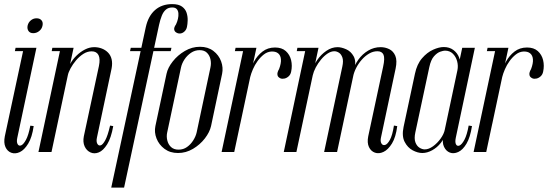

<svg xmlns="http://www.w3.org/2000/svg" viewBox="-31 -722 2607 912"><path d="M82 -495H142L51.1 -67.2Q46.9 -48 52.6 -37.6Q58.2 -27.2 69.2 -31.3Q80.1 -35.4 92.3 -57.6Q104.5 -79.8 113 -125L129 -123.2Q121.4 -69.9 103 -39.8Q84.6 -9.6 63.1 0.4Q41.5 10.4 22.8 3.6Q4.1 -3.1 -5.1 -23.5Q-14.2 -43.9 -8.1 -74.6ZM39.6 -479 43 -495H92L88.6 -479ZM100.1 -600.2Q103.6 -615.5 115.4 -625.3Q127.2 -635.1 142.5 -635.1Q158.4 -635.1 166.4 -625.3Q174.4 -615.5 170.9 -600.2Q168 -585 155.4 -574.7Q142.8 -564.4 126.9 -564.4Q111.6 -564.4 104.4 -574.7Q97.2 -585 100.1 -600.2Z M151.6 0 253.6 -479H214.6L217.6 -495H318.6L302.1 -418Q314 -439.8 332.5 -457.8Q351 -475.9 372.5 -486.9Q394 -498 416.4 -498Q435.4 -498 452.3 -491.6Q469.2 -485.2 481.8 -472.6Q494.4 -460 499.1 -440.8Q503.8 -421.5 499 -396.4L429.2 -67.2Q425.6 -50.2 431 -39.7Q436.4 -29.1 446.5 -31.4Q456.6 -33.6 468.7 -55.3Q480.8 -77 491.9 -125.5L506.9 -122.9Q497 -66.8 478.1 -36.6Q459.2 -6.5 438.1 1.9Q417 10.4 398.6 1.9Q380.1 -6.5 370.9 -26.9Q361.8 -47.2 367.2 -74.6L438.9 -408.5Q446 -442.8 436.8 -460.5Q427.5 -478.2 404.5 -478.2Q383.8 -478.2 364.8 -466Q345.8 -453.8 330.2 -435.3Q314.8 -416.9 304.3 -397.6Q293.9 -378.2 291.2 -364.4L213.6 0Z M661.4 -592.6Q673.1 -646 705.4 -674.2Q737.6 -702.5 786.8 -702.5Q817.6 -702.5 833.7 -690.6Q849.8 -678.8 855.4 -661.1Q861 -643.4 860.4 -625.2Q859.9 -607 857.1 -594.4Q854.5 -581.5 845.9 -573.1Q837.2 -564.6 826.7 -563.1Q816.1 -561.6 806.9 -567.2Q797.9 -572.1 796.4 -582Q795 -591.9 805 -606Q811.1 -618.6 814.2 -632.4Q817.4 -646.2 816.4 -658.7Q815.4 -671.1 808.6 -678.8Q801.9 -686.5 786.9 -686.5Q768.5 -686.5 756.6 -676Q744.6 -665.5 737.4 -647.1Q730.1 -628.8 724.6 -604.2L558.4 169.1H497.4ZM688.2 -479 691.9 -495H783.4L779.8 -479ZM586.6 -479 590.2 -495H650.9L647.2 -479Z M707.1 -123.2Q701 -93.6 712.5 -64.2Q724 -34.8 750.3 -15Q776.6 4.8 814.5 4.8Q852.4 4.8 885.8 -15Q919.1 -34.8 942.1 -64.5Q965 -94.2 971.5 -123.2L1024 -371.4Q1030.1 -401 1019.3 -430.6Q1008.5 -460.2 982.7 -480Q956.9 -499.8 919 -499.8Q880.8 -499.8 846.9 -479.8Q813 -459.9 789.6 -430.2Q766.1 -400.6 760 -371.4ZM828.8 -401.5Q833 -421.1 845.4 -439.9Q857.8 -458.6 876.2 -471.2Q894.8 -483.8 917.1 -483.8Q939.8 -483.8 952.2 -471.2Q964.8 -458.6 968.8 -439.9Q972.9 -421.1 968.6 -401.5L903.1 -93.1Q898.9 -74.1 886.8 -55.1Q874.8 -36 857.2 -23.6Q839.8 -11.2 817.1 -11.2Q794.8 -11.2 781.4 -23.6Q768.1 -36 763.6 -55.1Q759 -74.1 763.2 -93.1Z M1106.6 -145.2 1155 -375.1Q1160.8 -401.9 1175.9 -429.8Q1191.1 -457.8 1215.9 -477.1Q1240.8 -496.4 1275.4 -496.4Q1307.6 -496.4 1326.6 -479.4Q1345.5 -462.4 1351.8 -436.2Q1358 -410 1352 -381.9Q1349.4 -368.2 1340.4 -359.8Q1331.4 -351.4 1320.5 -348.9Q1309.6 -346.4 1301.2 -349.8Q1290.2 -355 1287.7 -362.8Q1285.1 -370.5 1287.8 -378.9Q1290.4 -387.4 1294.5 -393.6Q1305 -421.5 1303.4 -440.4Q1301.9 -459.2 1289.9 -468.9Q1277.9 -478.6 1256.2 -477.1Q1238.1 -475.6 1222.1 -463.1Q1206 -450.5 1192.6 -432.1Q1179.2 -413.6 1170.4 -393.1Q1161.5 -372.5 1157.5 -356L1110.4 -134.6ZM1021.6 0 1127 -495H1187L1081.6 0ZM1084.6 -479 1088 -495H1137L1143.6 -479Z M1370.6 0 1452.2 -382.9Q1458 -410.9 1475.9 -437.1Q1493.9 -463.2 1519.3 -480.6Q1544.8 -498 1572.5 -498Q1590.5 -498 1612.9 -488.2Q1635.4 -478.5 1648.6 -455Q1661.8 -431.5 1653.1 -390.1L1570.1 0H1508.6L1595.1 -406Q1600.9 -432.8 1595.4 -448.7Q1589.9 -464.6 1579.1 -471.6Q1568.2 -478.6 1557.2 -478.6Q1541.5 -478.6 1525.1 -467.8Q1508.6 -456.9 1494 -439.2Q1479.4 -421.6 1468.9 -401.7Q1458.5 -381.8 1454.5 -364L1376.9 0ZM1316.9 0 1421.9 -495H1481.9L1376.9 0ZM1378.6 -479 1381.6 -495H1421.9L1418.9 -479ZM1563.9 0 1644.6 -379.6Q1651.4 -411 1670.7 -438.1Q1690 -465.1 1717.6 -481.6Q1745.2 -498 1777.1 -498Q1798.5 -498 1817.9 -488.6Q1837.4 -479.1 1846.8 -456.9Q1856.2 -434.6 1848.2 -396.4L1778.2 -66.6Q1775 -50.2 1781 -40.3Q1787 -30.4 1798.2 -33.5Q1809.5 -36.6 1821.2 -58Q1833 -79.4 1840.2 -125.6L1855.9 -122.9Q1849.1 -70.1 1830.9 -40.5Q1812.6 -10.9 1790.9 -0.6Q1769.1 9.8 1750.1 3.2Q1731 -3.4 1721.5 -23.6Q1712 -43.9 1718.1 -74.6L1788.8 -404.8Q1797.9 -445.9 1790.6 -462.2Q1783.2 -478.6 1761.8 -478.6Q1741 -478.6 1722.1 -467.4Q1703.1 -456.2 1687.6 -438.6Q1672 -421 1661.2 -400.1Q1650.5 -379.2 1646.5 -359.6L1570.1 0Z M2133.9 -67.2Q2129.6 -46.2 2135.1 -36.1Q2140.6 -26 2151.9 -30.9Q2163.1 -35.9 2175.2 -58.5Q2187.2 -81.1 2195.2 -125.6L2210.9 -123.2Q2202.5 -69.2 2184.8 -39.4Q2167 -9.6 2145.4 0.1Q2123.9 9.8 2105.7 2.7Q2087.5 -4.4 2078 -24.8Q2068.5 -45.1 2075 -74.6L2164.6 -495H2224.6ZM2141.8 -388.6Q2146.1 -409.6 2140.4 -431.1Q2134.6 -452.5 2120 -467Q2105.4 -481.5 2082.2 -481.5Q2075.2 -481.5 2060.4 -476.5Q2045.5 -471.5 2030.6 -454.8Q2015.6 -438 2008.2 -403L1941.8 -92.9Q1935.6 -64.1 1942 -46.4Q1948.4 -28.8 1961.2 -20.6Q1974.1 -12.4 1986.5 -12.4Q2005.5 -12.4 2026 -27.2Q2046.5 -42.1 2062.1 -63.9Q2077.8 -85.8 2081.9 -106.5ZM2086.5 -92Q2080.6 -65.5 2063 -43.4Q2045.4 -21.2 2021.8 -8.2Q1998.2 4.8 1975 4.8Q1953.4 4.8 1929.2 -8Q1905.1 -20.8 1891 -48.2Q1876.9 -75.6 1886 -119.2L1940 -371.8Q1949.6 -417.5 1973.7 -445.3Q1997.8 -473.1 2026.2 -485.9Q2054.6 -498.6 2076.6 -498.6Q2104 -498.6 2122.9 -484.4Q2141.8 -470.1 2149.9 -448.5Q2158 -426.9 2153.2 -402.6Z M2303.6 -145.2 2352 -375.1Q2357.8 -401.9 2372.9 -429.8Q2388.1 -457.8 2412.9 -477.1Q2437.8 -496.4 2472.4 -496.4Q2504.6 -496.4 2523.6 -479.4Q2542.5 -462.4 2548.8 -436.2Q2555 -410 2549 -381.9Q2546.4 -368.2 2537.4 -359.8Q2528.4 -351.4 2517.5 -348.9Q2506.6 -346.4 2498.2 -349.8Q2487.2 -355 2484.7 -362.8Q2482.1 -370.5 2484.8 -378.9Q2487.4 -387.4 2491.5 -393.6Q2502 -421.5 2500.4 -440.4Q2498.9 -459.2 2486.9 -468.9Q2474.9 -478.6 2453.2 -477.1Q2435.1 -475.6 2419.1 -463.1Q2403 -450.5 2389.6 -432.1Q2376.2 -413.6 2367.4 -393.1Q2358.5 -372.5 2354.5 -356L2307.4 -134.6ZM2218.6 0 2324 -495H2384L2278.6 0ZM2281.6 -479 2285 -495H2334L2340.6 -479Z"/></svg>

Font: Emberly Black
Style: Italic
Weight: 900
Italic angle: -12°
Designer: Rajesh Rajput
Foundry: Rajesh Rajput
Version: Version 1.000